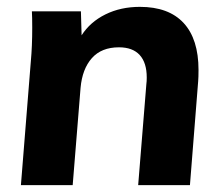

<svg xmlns="http://www.w3.org/2000/svg" viewBox="-20 -540 653 560"><path d="M559 -336Q559 -314 558 -303L534 0H383L407 -296Q408 -302 408 -314Q408 -357 387.5 -379.5Q367 -402 327 -402Q276 -402 248 -370.5Q220 -339 215 -284L192 0H41L70 -362Q74 -405 74 -459Q74 -491 73 -507H216L218 -437Q243 -476 287.5 -498Q332 -520 388 -520Q472 -520 515.5 -473Q559 -426 559 -336Z"/></svg>

Font: Muli ExtraBold
Style: Italic
Weight: 800
Italic angle: -4.541°
Designer: Vernon Adams
Foundry: Vernon Adams
Version: Version 2.000